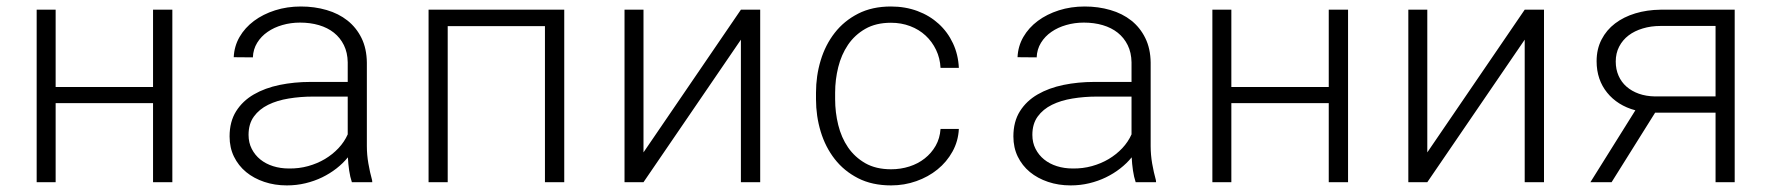

<svg xmlns="http://www.w3.org/2000/svg" viewBox="-20 -558 5441 588"><path d="M507.8 0H448.7V-242.2H150.4V0H92.3V-528.3H150.4V-291.5H448.7V-528.3H507.8Z M1057.6 0Q1052.2 -16.1 1049.3 -35.9Q1046.4 -55.7 1045.4 -76.2Q1030.3 -57.6 1010.3 -42Q990.2 -26.4 966.6 -14.9Q942.9 -3.4 915.5 3.2Q888.2 9.8 858.4 9.8Q821.3 9.8 789.3 -1Q757.3 -11.7 733.6 -31.2Q710 -50.8 696.5 -78.4Q683.1 -106 683.1 -140.1Q683.1 -185.5 703.1 -217.3Q723.1 -249 757.3 -268.8Q791.5 -288.6 836.4 -297.9Q881.3 -307.1 930.7 -307.1H1044.9V-367.2Q1044.4 -397 1033.2 -419.7Q1022 -442.4 1002.7 -457.8Q983.4 -473.1 956.8 -481Q930.2 -488.8 898.9 -488.8Q870.6 -488.8 845 -481.4Q819.3 -474.1 799.6 -460.4Q779.8 -446.8 767.6 -427Q755.4 -407.2 754.4 -382.3L695.8 -382.8Q697.3 -416.5 713.6 -444.8Q730 -473.1 757.8 -493.9Q785.6 -514.6 822.5 -526.4Q859.4 -538.1 901.4 -538.1Q943.4 -538.1 980.2 -527.3Q1017.1 -516.6 1044.2 -495.1Q1071.3 -473.6 1087.2 -441.4Q1103 -409.2 1103.5 -366.2V-110.4Q1103.5 -84 1108.2 -57.1Q1112.8 -30.3 1119.6 -5.9L1120.1 0ZM864.7 -42Q895.5 -41.5 923.6 -49.3Q951.7 -57.1 975.1 -71Q998.5 -85 1016.6 -104.2Q1034.7 -123.5 1044.9 -146.5V-262.2H938.5Q899.9 -262.2 864.3 -256.3Q828.6 -250.5 801.3 -237.1Q773.9 -223.6 757.6 -201.2Q741.2 -178.7 741.2 -145Q741.2 -121.1 751 -102.1Q760.7 -83 777.3 -69.6Q793.9 -56.2 816.4 -49.1Q838.9 -42 864.7 -42Z M1708 0H1648.9V-478H1351.1V0H1292.5V-528.3H1708Z M2249 -528.3H2308.1V0H2249V-436.5L1950.7 0H1892.6V-528.3H1950.7V-91.3Z M2709 -39.6Q2738.3 -39.6 2764.9 -48.1Q2791.5 -56.6 2812 -72.8Q2832.5 -88.9 2845.5 -111.6Q2858.4 -134.3 2860.4 -163.1H2916.5Q2914.6 -125.5 2897 -93.8Q2879.4 -62 2851.1 -39.1Q2822.8 -16.1 2786.1 -3.2Q2749.5 9.8 2709 9.8Q2650.9 9.8 2607.9 -12.2Q2564.9 -34.2 2536.4 -70.8Q2507.8 -107.4 2493.4 -155Q2479 -202.6 2479 -253.9V-274.4Q2479 -325.7 2493.4 -373.3Q2507.8 -420.9 2536.4 -457.5Q2564.9 -494.1 2607.9 -516.1Q2650.9 -538.1 2708.5 -538.1Q2752.4 -538.1 2789.8 -524.2Q2827.1 -510.3 2854.7 -485.1Q2882.3 -460 2898.4 -425.5Q2914.6 -391.1 2916.5 -350.1H2860.4Q2858.9 -379.9 2846.7 -405.3Q2834.5 -430.7 2814.5 -449.2Q2794.4 -467.8 2767.3 -478Q2740.2 -488.3 2708.5 -488.3Q2662.6 -488.3 2630.1 -469.7Q2597.7 -451.2 2577.1 -420.9Q2556.6 -390.6 2547.1 -352.3Q2537.6 -314 2537.6 -274.4V-253.9Q2537.6 -213.9 2547.1 -175.3Q2556.6 -136.7 2577.1 -106.7Q2597.7 -76.7 2630.1 -58.1Q2662.6 -39.6 2709 -39.6Z M3458 0Q3452.6 -16.1 3449.7 -35.9Q3446.8 -55.7 3445.8 -76.2Q3430.7 -57.6 3410.6 -42Q3390.6 -26.4 3366.9 -14.9Q3343.3 -3.4 3315.9 3.2Q3288.6 9.8 3258.8 9.8Q3221.7 9.8 3189.7 -1Q3157.7 -11.7 3134 -31.2Q3110.4 -50.8 3096.9 -78.4Q3083.5 -106 3083.5 -140.1Q3083.5 -185.5 3103.5 -217.3Q3123.5 -249 3157.7 -268.8Q3191.9 -288.6 3236.8 -297.9Q3281.7 -307.1 3331.1 -307.1H3445.3V-367.2Q3444.8 -397 3433.6 -419.7Q3422.4 -442.4 3403.1 -457.8Q3383.8 -473.1 3357.2 -481Q3330.6 -488.8 3299.3 -488.8Q3271 -488.8 3245.4 -481.4Q3219.7 -474.1 3200 -460.4Q3180.2 -446.8 3168 -427Q3155.8 -407.2 3154.8 -382.3L3096.2 -382.8Q3097.7 -416.5 3114 -444.8Q3130.4 -473.1 3158.2 -493.9Q3186 -514.6 3222.9 -526.4Q3259.8 -538.1 3301.8 -538.1Q3343.8 -538.1 3380.6 -527.3Q3417.5 -516.6 3444.6 -495.1Q3471.7 -473.6 3487.5 -441.4Q3503.4 -409.2 3503.9 -366.2V-110.4Q3503.9 -84 3508.5 -57.1Q3513.2 -30.3 3520 -5.9L3520.5 0ZM3265.1 -42Q3295.9 -41.5 3324 -49.3Q3352.1 -57.1 3375.5 -71Q3398.9 -85 3417 -104.2Q3435.1 -123.5 3445.3 -146.5V-262.2H3338.9Q3300.3 -262.2 3264.6 -256.3Q3229 -250.5 3201.7 -237.1Q3174.3 -223.6 3158 -201.2Q3141.6 -178.7 3141.6 -145Q3141.6 -121.1 3151.4 -102.1Q3161.1 -83 3177.7 -69.6Q3194.3 -56.2 3216.8 -49.1Q3239.3 -42 3265.1 -42Z M4108.4 0H4049.3V-242.2H3751V0H3692.9V-528.3H3751V-291.5H4049.3V-528.3H4108.4Z M4649.4 -528.3H4708.5V0H4649.4V-436.5L4351.1 0H4293V-528.3H4351.1V-91.3Z M5292.5 -528.3V0H5233.9V-212.9H5048.8L4915.5 0H4850.6L4988.3 -220.2Q4960.9 -227.5 4939.2 -241.2Q4917.5 -254.9 4901.9 -274.2Q4886.2 -293.5 4877.9 -317.6Q4869.6 -341.8 4869.6 -370.6Q4869.6 -407.7 4884.8 -437Q4899.9 -466.3 4926.3 -486.3Q4952.6 -506.3 4988.3 -517.1Q5023.9 -527.8 5064.9 -528.3ZM4928.2 -369.6Q4928.2 -345.7 4936.8 -326.2Q4945.3 -306.6 4961.2 -292.7Q4977.1 -278.8 4999 -271Q5021 -263.2 5048.3 -262.7H5233.9V-478.5H5064.9Q5036.1 -478.5 5011 -470.9Q4985.8 -463.4 4967.5 -449.5Q4949.2 -435.5 4938.7 -415.3Q4928.2 -395 4928.2 -369.6Z"/></svg>

Font: Roboto Mono Light
Style: Regular
Weight: 300
Designer: Google
Version: Version 2.000985; 2015; ttfautohint (v1.3)